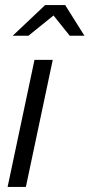

<svg xmlns="http://www.w3.org/2000/svg" viewBox="-20 -737 353 757"><path d="M188 -501 82 0H10L116 -501ZM255 -596 191 -676 92 -596H30L158 -717H237L313 -596Z"/></svg>

Font: Red Hat Display
Style: Italic
Weight: 400
Italic angle: -12°
Designer: Pentagram / MCKL
Foundry: Pentagram / MCKL
Version: Version 1.003; Red Hat Display Italic